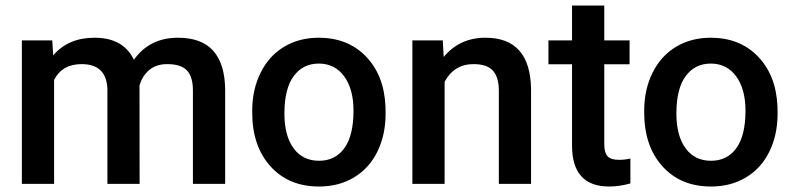

<svg xmlns="http://www.w3.org/2000/svg" viewBox="-20 -677 2923 707"><path d="M172.4 -528.3 175.8 -473.1Q231.4 -538.1 328.1 -538.1Q434.1 -538.1 473.1 -457Q530.8 -538.1 635.3 -538.1Q722.7 -538.1 765.4 -489.7Q808.1 -441.4 809.1 -347.2V0H690.4V-343.8Q690.4 -394 668.5 -417.5Q646.5 -440.9 595.7 -440.9Q555.2 -440.9 529.5 -419.2Q503.9 -397.5 493.7 -362.3L494.1 0H375.5V-347.7Q373 -440.9 280.3 -440.9Q209 -440.9 179.2 -382.8V0H60.5V-528.3Z M908.7 -269Q908.7 -346.7 939.5 -408.9Q970.2 -471.2 1025.9 -504.6Q1081.5 -538.1 1153.8 -538.1Q1260.7 -538.1 1327.4 -469.2Q1394 -400.4 1399.4 -286.6L1399.9 -258.8Q1399.9 -180.7 1369.9 -119.1Q1339.8 -57.6 1283.9 -23.9Q1228 9.8 1154.8 9.8Q1043 9.8 975.8 -64.7Q908.7 -139.2 908.7 -263.2ZM1027.3 -258.8Q1027.3 -177.2 1061 -131.1Q1094.7 -85 1154.8 -85Q1214.8 -85 1248.3 -131.8Q1281.7 -178.7 1281.7 -269Q1281.7 -349.1 1247.3 -396Q1212.9 -442.9 1153.8 -442.9Q1095.7 -442.9 1061.5 -396.7Q1027.3 -350.6 1027.3 -258.8Z M1610.4 -528.3 1613.8 -467.3Q1672.4 -538.1 1767.6 -538.1Q1932.6 -538.1 1935.5 -349.1V0H1816.9V-342.3Q1816.9 -392.6 1795.2 -416.7Q1773.4 -440.9 1724.1 -440.9Q1652.3 -440.9 1617.2 -376V0H1498.5V-528.3Z M2205.1 -656.7V-528.3H2298.3V-440.4H2205.1V-145.5Q2205.1 -115.2 2217 -101.8Q2229 -88.4 2259.8 -88.4Q2280.3 -88.4 2301.3 -93.3V-1.5Q2260.7 9.8 2223.1 9.8Q2086.4 9.8 2086.4 -141.1V-440.4H1999.5V-528.3H2086.4V-656.7Z M2352.1 -269Q2352.1 -346.7 2382.8 -408.9Q2413.6 -471.2 2469.2 -504.6Q2524.9 -538.1 2597.2 -538.1Q2704.1 -538.1 2770.8 -469.2Q2837.4 -400.4 2842.8 -286.6L2843.3 -258.8Q2843.3 -180.7 2813.2 -119.1Q2783.2 -57.6 2727.3 -23.9Q2671.4 9.8 2598.1 9.8Q2486.3 9.8 2419.2 -64.7Q2352.1 -139.2 2352.1 -263.2ZM2470.7 -258.8Q2470.7 -177.2 2504.4 -131.1Q2538.1 -85 2598.1 -85Q2658.2 -85 2691.7 -131.8Q2725.1 -178.7 2725.1 -269Q2725.1 -349.1 2690.7 -396Q2656.2 -442.9 2597.2 -442.9Q2539.1 -442.9 2504.9 -396.7Q2470.7 -350.6 2470.7 -258.8Z"/></svg>

Font: Vazir Medium FD-UI
Style: Medium-FD-UI
Weight: 500
Designer: Saber Rastikerdar
Foundry: Saber Rastikerdar
Version: Version 30.1.0